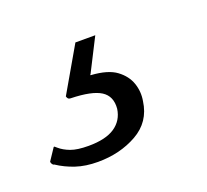

<svg xmlns="http://www.w3.org/2000/svg" viewBox="-107 -68 363 336"><g transform="rotate(-20 74.5 100.0)"><path d="M136 132Q131 169 99 187Q67 205 26 205Q3 205 -15 199Q-33 193 -48 183Q-50 183 -51.5 180.5Q-53 178 -53 176L-39 155Q-38 153 -36.5 154Q-35 155 -33 157Q-25 164 -13 168.5Q-1 173 20 173Q52 173 69 161.5Q86 150 89 129Q91 106 74.5 95.5Q58 85 19 84Q15 84 13.5 81.5Q12 79 12 78L60 -5H97L66 56Q65 57 65 57.5Q65 58 66 58Q97 60 112.5 71.5Q128 83 133.5 99Q139 115 136 132Z"/></g></svg>

Font: Libre Franklin Thin ExtraLight
Style: Italic
Weight: 250
Italic angle: -8°
Version: Version 3.000